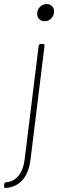

<svg xmlns="http://www.w3.org/2000/svg" viewBox="-90 -718 288 949"><path d="M131 -613C154 -613 174 -631 177 -656C180 -680 164 -698 141 -698C117 -698 97 -680 94 -656C91 -631 106 -613 131 -613ZM-62 211C11 206 51 153 61 69L130 -491C131 -497 127 -501 122 -501H112C106 -501 102 -497 101 -491L32 69C24 136 -8 178 -59 183C-65 183 -69 187 -69 193L-70 201C-71 207 -68 211 -62 211Z"/></svg>

Font: Barlow Condensed Thin
Style: Italic
Weight: 250
Width: 3
Italic angle: -7°
Designer: Jeremy Tribby
Foundry: Tribby Type
Version: Version 1.422;hotconv 1.0.109;makeotfexe 2.5.65596